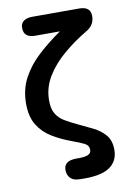

<svg xmlns="http://www.w3.org/2000/svg" viewBox="-95 -737 701 992"><g transform="rotate(-10 255.5 -241.0)"><path d="M237 193Q208 192 193 176.5Q178 161 177 135Q176 85 243 85Q285 86 303 78.5Q321 71 321 53Q321 29 298.5 18Q276 7 235 -8Q180 -28 134.5 -56Q89 -84 62.5 -127.5Q36 -171 36 -239Q36 -314 68 -373.5Q100 -433 154 -482.5Q208 -532 273 -577H144Q84 -577 84 -627Q83 -650 99 -663Q115 -676 144 -676H392Q451 -676 451 -627V-624Q450 -578 408 -554Q342 -515 284.5 -466.5Q227 -418 191.5 -360Q156 -302 156 -235Q156 -191 171.5 -165Q187 -139 214.5 -122.5Q242 -106 276 -90Q317 -71 355.5 -52Q394 -33 419 -4Q444 25 444 74Q444 136 395 167Q346 198 237 193Z"/></g></svg>

Font: Zen Maru Gothic
Style: Bold
Weight: 700
Designer: Yoshimichi Ohira
Foundry: Positype
Version: Version 1.001